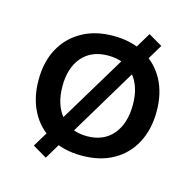

<svg xmlns="http://www.w3.org/2000/svg" viewBox="-93 -649 813 801"><g transform="rotate(15 314.0 -249.0)"><path d="M314 9Q236 9 178.5 -23Q121 -55 90 -113.5Q59 -172 59 -250Q59 -328 90 -385.5Q121 -443 178.5 -475.5Q236 -508 314 -508Q393 -508 450 -475.5Q507 -443 538 -385.5Q569 -328 569 -250Q569 -172 538 -113.5Q507 -55 450 -23Q393 9 314 9ZM314 -75Q386 -75 426 -122.5Q466 -170 466 -251Q466 -330 426.5 -376.5Q387 -423 314 -423Q242 -423 202 -376.5Q162 -330 162 -251Q162 -170 202.5 -122.5Q243 -75 314 -75ZM172 56 111 20 457 -554 517 -519Z"/></g></svg>

Font: Nunito Sans 7pt SemiBold
Style: Regular
Weight: 600
Designer: Vernon Adams
Foundry: Vernon Adams
Version: Version 3.101;gftools[0.9.27]